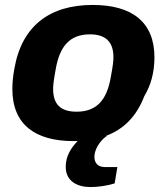

<svg xmlns="http://www.w3.org/2000/svg" viewBox="-20 -559 676 777"><path d="M278 12C283 12 289 12 294 12C269 38 246 71 246 116C246 176 295 198 346 198C375 198 414 193 444 183L455 117H404C375 117 362 99 362 76C362 46 384 11 411 -8V-10C482 -37 533 -89 564 -170C590 -213 605 -265 605 -327C605 -470 514 -539 355 -539C183 -539 68 -456 38 -280C33 -253 30 -226 30 -199C30 -56 121 12 278 12ZM290 -107C223 -107 195 -139 195 -199C195 -212 196 -228 206 -282C222 -371 262 -420 344 -420C410 -420 439 -387 439 -328C439 -314 438 -298 428 -245C412 -155 372 -107 290 -107Z"/></svg>

Font: Archivo ExtraBold
Style: Italic
Weight: 800
Italic angle: -10°
Designer: Hector Gatti
Foundry: Omnibus-Type
Version: Version 2.001